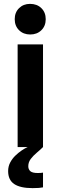

<svg xmlns="http://www.w3.org/2000/svg" viewBox="-20 -759 311 991"><path d="M71 0V-530H202V0ZM136 -581Q101 -581 78.5 -603Q56 -625 56 -660Q56 -695 78.5 -717Q101 -739 135 -739Q171 -739 193.5 -717Q216 -695 216 -660Q216 -625 193.5 -603Q171 -581 136 -581ZM148 212Q85 212 53.5 191Q22 170 22 124Q22 100 32.5 80Q43 60 59 44.5Q75 29 92 17.5Q109 6 123 0H202Q188 14 170 29Q152 44 139 61Q126 78 126 99Q126 115 136.5 124.5Q147 134 175 134Q185 134 190 133.5Q195 133 202 132V208Q189 210 180.5 211Q172 212 148 212Z"/></svg>

Font: Golos Text SemiBold
Style: Regular
Weight: 600
Designer: A.Korolkova, Vitaly Kuzmin
Foundry: ParaType Ltd
Version: Version 2.004